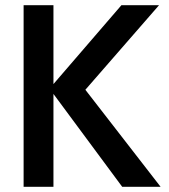

<svg xmlns="http://www.w3.org/2000/svg" viewBox="-20 -720 650 740"><path d="M71 0V-700H186V-396L448 -700H593L309 -374L599 0H451L186 -358V0Z"/></svg>

Font: Zen Kaku Gothic Antique
Style: Bold
Weight: 700
Designer: Yoshimichi Ohira
Foundry: Positype
Version: Version 1.001